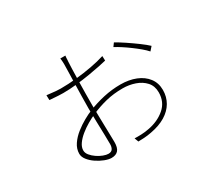

<svg xmlns="http://www.w3.org/2000/svg" viewBox="-123 -846 1246 1118"><g transform="rotate(-30 500.0 -286.5)"><path d="M408 -612Q407 -605 406.5 -598Q406 -591 406 -585Q406 -579 405 -573Q404 -559 403 -526Q402 -493 401 -450Q400 -407 399.5 -362.5Q399 -318 399 -281Q399 -250 400 -214.5Q401 -179 401.5 -145Q402 -111 403 -82Q404 -53 404 -33Q404 5 389 22Q374 39 344 39Q325 39 299 29Q273 19 248.5 2.5Q224 -14 208 -34.5Q192 -55 192 -76Q192 -109 212 -138.5Q232 -168 262.5 -192Q293 -216 324.5 -233.5Q356 -251 379 -260Q431 -281 487 -293.5Q543 -306 601 -306Q658 -306 703 -288Q748 -270 774 -236Q800 -202 800 -155Q800 -109 778.5 -72Q757 -35 716 -10Q675 15 615 26Q590 31 565.5 32.5Q541 34 526 34L516 7Q535 8 561 7Q587 6 612 1Q679 -11 725.5 -50.5Q772 -90 772 -155Q772 -198 747 -225.5Q722 -253 683 -266.5Q644 -280 601 -280Q540 -280 487.5 -267Q435 -254 385 -232Q360 -221 331.5 -204.5Q303 -188 278 -167.5Q253 -147 237.5 -125Q222 -103 222 -81Q222 -64 235 -48Q248 -32 267 -19Q286 -6 306 1.5Q326 9 340 9Q360 9 368 -3.5Q376 -16 376 -35Q376 -59 375 -101Q374 -143 372.5 -190.5Q371 -238 371 -278Q371 -313 372 -357.5Q373 -402 374 -446Q375 -490 376 -524Q377 -558 377 -572Q377 -580 376.5 -587Q376 -594 375.5 -600.5Q375 -607 374 -612ZM691 -537Q717 -523 752 -499.5Q787 -476 819.5 -452Q852 -428 871 -410L849 -385Q835 -401 813.5 -419Q792 -437 767 -455.5Q742 -474 718 -489.5Q694 -505 675 -515ZM197 -467Q236 -462 256.5 -460.5Q277 -459 289 -459Q341 -459 395.5 -464.5Q450 -470 501 -479.5Q552 -489 593 -502L594 -471Q578 -467 544.5 -460Q511 -453 468 -446Q425 -439 378.5 -434Q332 -429 289 -429Q274 -429 256 -430Q238 -431 198 -434Z"/></g></svg>

Font: Noto Sans TC
Style: Regular
Weight: 100
Designer: Ryoko NISHIZUKA 西塚涼子 (kana, bopomofo & ideographs); Paul D. Hunt (Latin, Greek & Cyrillic); Sandoll Communications 산돌커뮤니
Foundry: Adobe
Version: Version 2.004;hotconv 1.0.118;makeotfexe 2.5.65603